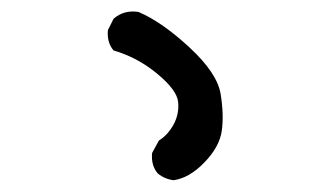

<svg xmlns="http://www.w3.org/2000/svg" viewBox="-20 -839 540 331"><path d="M279.3 -528.3Q263.7 -530.3 252 -540Q240.2 -553.7 242.2 -575.2L253.9 -596.7Q269.5 -606.4 279.3 -624.5Q289.1 -642.6 287.1 -663.1Q285.2 -683.6 251 -711.9Q216.8 -740.2 175.8 -752Q164.1 -765.6 166 -787.1L175.8 -806.6Q193.4 -822.3 218.8 -818.4Q259.8 -800.8 307.1 -756.8Q354.5 -712.9 360.4 -676.8Q366.2 -640.6 362.3 -613.3Q358.4 -585.9 332.5 -559.1Q306.6 -532.2 279.3 -528.3Z"/></svg>

Font: JasonHandwriting2
Style: Regular
Weight: 400
Version: Version 1.05.10